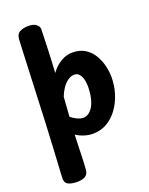

<svg xmlns="http://www.w3.org/2000/svg" viewBox="-197 -923 1011 1305"><g transform="rotate(-20 308.5 -270.0)"><path d="M130 285Q85 285 61.5 271.5Q38 258 41 221Q46 131 51.5 35Q57 -61 61.5 -161Q66 -261 70 -362.5Q74 -464 78.5 -564Q83 -664 87 -759Q89 -798 115 -811.5Q141 -825 175 -825Q216 -825 234.5 -809Q253 -793 253 -774Q253 -769 252 -750.5Q251 -732 250.5 -703.5Q250 -675 248.5 -637.5Q247 -600 245 -555.5Q243 -511 240 -462Q271 -505 311.5 -529Q352 -553 396 -553Q448 -553 485 -530.5Q522 -508 545 -471Q568 -434 579 -390.5Q590 -347 590 -305Q590 -245 572.5 -188Q555 -131 522 -85Q489 -39 443.5 -12.5Q398 14 341 14Q310 14 279.5 4.5Q249 -5 221 -23Q218 46 216.5 108.5Q215 171 211 226Q209 259 186.5 272Q164 285 130 285ZM315 -110Q336 -110 354.5 -122.5Q373 -135 387 -158.5Q401 -182 409 -216Q417 -250 418 -292Q418 -316 415 -336Q412 -356 405 -371.5Q398 -387 387 -396.5Q376 -406 360 -407Q334 -408 310 -391Q286 -374 268 -347Q250 -320 239 -290Q237 -261 234 -220.5Q231 -180 229 -149Q247 -134 270.5 -122.5Q294 -111 315 -110Z"/></g></svg>

Font: Playpen Sans
Style: Bold
Weight: 700
Designer: Laura Meseguer, Veronika Burian, José Scaglione
Foundry: TypeTogether
Version: Version 1.001